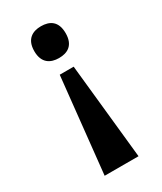

<svg xmlns="http://www.w3.org/2000/svg" viewBox="-184 -611 727 859"><g transform="rotate(-30 179.5 -181.0)"><path d="M179 -542C136 -542 98 -522 98 -460C98 -398 136 -378 179 -378C224 -378 260 -398 260 -460C260 -522 224 -542 179 -542ZM216 -312H144L92 180H267Z"/></g></svg>

Font: Noto Serif Lao
Style: Bold
Weight: 700
Designer: Monotype Design Team
Foundry: Monotype Imaging Inc.
Version: Version 2.003